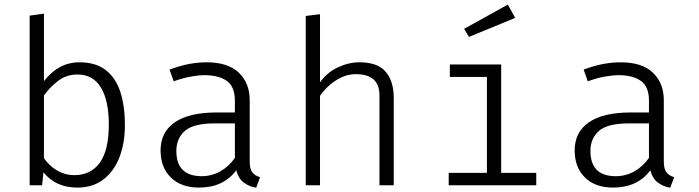

<svg xmlns="http://www.w3.org/2000/svg" viewBox="-20 -826 3117 856"><path d="M175.9 -464.1Q206.7 -504.6 246.4 -526.4Q286.2 -548.2 334.4 -548.2Q407.2 -548.2 451.8 -513.3Q496.4 -478.5 516.7 -415.6Q536.9 -352.8 536.9 -269.2Q536.9 -188.2 512.6 -125.1Q488.2 -62.1 441 -25.9Q393.8 10.3 324.6 10.3Q228.2 10.3 173.8 -57.9L167.7 0H112.3V-756.4L175.9 -765.1ZM310.8 -45.1Q385.6 -45.1 425.4 -101.3Q465.1 -157.4 465.1 -270.3Q465.1 -377.4 430 -435.6Q394.9 -493.8 325.1 -493.8Q274.9 -493.8 236.9 -463.8Q199 -433.8 175.9 -400V-121Q199 -86.7 234.6 -65.9Q270.3 -45.1 310.8 -45.1Z M1093.3 -106.2Q1093.3 -73.3 1104.6 -58.2Q1115.9 -43.1 1139.5 -35.9L1122.1 10.8Q1091.3 6.2 1067.2 -11.8Q1043.1 -29.7 1033.3 -66.7Q975.9 10.3 867.2 10.3Q787.2 10.3 741.5 -34.9Q695.9 -80 695.9 -155.4Q695.9 -237.4 759.7 -281Q823.6 -324.6 945.6 -324.6H1027.2V-376.9Q1027.2 -440 991 -465.4Q954.9 -490.8 892.3 -490.8Q865.1 -490.8 830.8 -484.6Q796.4 -478.5 754.4 -463.6L735.9 -515.9Q784.6 -533.8 824.4 -541Q864.1 -548.2 901.5 -548.2Q996.4 -548.2 1044.9 -501.8Q1093.3 -455.4 1093.3 -379ZM879.5 -40.5Q923.6 -40.5 962.1 -62.1Q1000.5 -83.6 1027.2 -122.1V-275.9H937.9Q842.1 -275.9 804.1 -242.3Q766.2 -208.7 766.2 -153.3Q766.2 -40.5 879.5 -40.5Z M1406.7 -762.6V-459Q1437.9 -503.1 1486.2 -525.6Q1534.4 -548.2 1582.6 -548.2Q1663.6 -548.2 1699.5 -506.2Q1735.4 -464.1 1735.4 -389.7V0H1671.8V-401Q1671.8 -495.4 1566.2 -495.4Q1531.3 -495.4 1500 -480Q1468.7 -464.6 1444.6 -442.3Q1420.5 -420 1406.7 -398.5V0H1343.1V-754.9Z M2214.4 -538.5V-55.4H2370.8V0H1980.5V-55.4H2150.8V-483.1H1985.6V-538.5ZM2244.1 -805.6 2276.9 -746.2 2070.8 -661.5 2049.2 -697.4Z M2939.5 -106.2Q2939.5 -73.3 2950.8 -58.2Q2962.1 -43.1 2985.6 -35.9L2968.2 10.8Q2937.4 6.2 2913.3 -11.8Q2889.2 -29.7 2879.5 -66.7Q2822.1 10.3 2713.3 10.3Q2633.3 10.3 2587.7 -34.9Q2542.1 -80 2542.1 -155.4Q2542.1 -237.4 2605.9 -281Q2669.7 -324.6 2791.8 -324.6H2873.3V-376.9Q2873.3 -440 2837.2 -465.4Q2801 -490.8 2738.5 -490.8Q2711.3 -490.8 2676.9 -484.6Q2642.6 -478.5 2600.5 -463.6L2582.1 -515.9Q2630.8 -533.8 2670.5 -541Q2710.3 -548.2 2747.7 -548.2Q2842.6 -548.2 2891 -501.8Q2939.5 -455.4 2939.5 -379ZM2725.6 -40.5Q2769.7 -40.5 2808.2 -62.1Q2846.7 -83.6 2873.3 -122.1V-275.9H2784.1Q2688.2 -275.9 2650.3 -242.3Q2612.3 -208.7 2612.3 -153.3Q2612.3 -40.5 2725.6 -40.5Z"/></svg>

Font: Fira Code Light
Style: Regular
Weight: 300
Monospace: yes
Designer: Carrois Corporate, Edenspiekermann AG, Nikita Prokopov
Foundry: Carrois Corporate, Edenspiekermann AG, Nikita Prokopov
Version: Version 6.000; ttfautohint (v1.8.2) -l 8 -r 50 -G 200 -x 14 